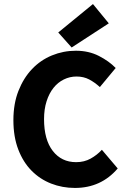

<svg xmlns="http://www.w3.org/2000/svg" viewBox="-20 -914 622 946"><path d="M349 12Q287 12 232 -9.5Q177 -31 135.5 -73Q94 -115 70 -177.5Q46 -240 46 -322Q46 -403 71 -466.5Q96 -530 138 -574Q180 -618 236 -641Q292 -664 354 -664Q417 -664 467 -638.5Q517 -613 550 -579L472 -485Q447 -508 419.5 -522.5Q392 -537 357 -537Q324 -537 294.5 -522.5Q265 -508 243.5 -481Q222 -454 209.5 -415Q197 -376 197 -327Q197 -226 240 -170.5Q283 -115 355 -115Q395 -115 426.5 -132.5Q458 -150 482 -176L560 -84Q478 12 349 12ZM333 -680 267 -754 438 -894 516 -799Z"/></svg>

Font: Font
Style: ¶
Weight: 700
Designer: Paul D. Hunt
Foundry: Adobe Systems Incorporated
Version: Version 3.000